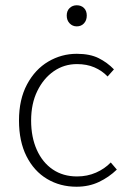

<svg xmlns="http://www.w3.org/2000/svg" viewBox="-20 -696 489 728"><path d="M270 12Q208 12 158.5 -17.5Q109 -47 80.5 -103.5Q52 -160 52 -239Q52 -319 82.5 -376Q113 -433 163 -462.5Q213 -492 271 -492Q321 -492 354 -475.5Q387 -459 412 -433L388 -406Q367 -428 338 -440.5Q309 -453 272 -453Q223 -453 184 -426Q145 -399 121.5 -351Q98 -303 98 -239Q98 -176 119.5 -128Q141 -80 180 -53.5Q219 -27 272 -27Q311 -27 344 -41.5Q377 -56 400 -80L423 -53Q393 -24 355 -6Q317 12 270 12ZM271 -596Q255 -596 244 -607.5Q233 -619 233 -637Q233 -655 244 -665.5Q255 -676 271 -676Q288 -676 298.5 -665.5Q309 -655 309 -637Q309 -619 298.5 -607.5Q288 -596 271 -596Z"/></svg>

Font: Source Sans 3 Light
Style: Regular
Weight: 300
Designer: Paul D. Hunt
Foundry: Adobe
Version: Version 3.052;hotconv 1.1.0;makeotfexe 2.6.0